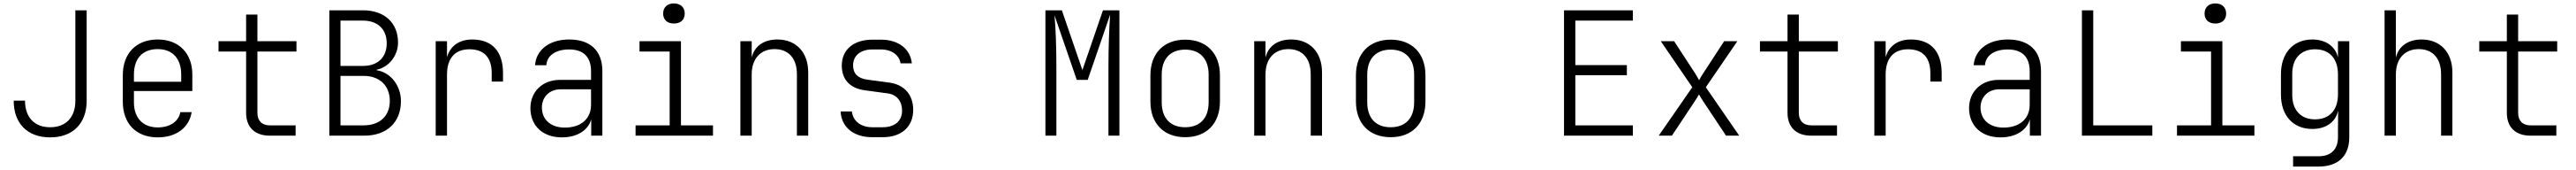

<svg xmlns="http://www.w3.org/2000/svg" viewBox="-20 -790 15040 990"><path d="M273 10C405 10 486 -71 486 -203V-730H420V-203C420 -107 365 -49 273 -49C181 -49 126 -107 126 -204H60C60 -71 140 10 273 10Z M901 10C1009 10 1085 -47 1099 -137H1033C1023 -82 972 -48 901 -48C814 -48 762 -104 762 -194V-260H1103V-356C1103 -479 1025 -560 901 -560C775 -560 697 -479 697 -352V-198C697 -70 775 10 901 10ZM762 -314V-356C762 -449 812 -504 901 -504C988 -504 1038 -448 1038 -356V-314Z M1555 0H1706V-60H1555C1509 -60 1483 -87 1483 -133V-490H1711V-550H1483V-705H1417V-550H1256V-490H1417V-133C1417 -49 1468 0 1555 0Z M1903 0H2107C2239 0 2321 -78 2321 -201C2321 -291 2261 -369 2179 -381V-384C2251 -398 2304 -467 2304 -542C2304 -657 2225 -730 2099 -730H1903ZM1968 -406V-670H2099C2185 -670 2238 -620 2238 -538C2238 -456 2186 -406 2098 -406ZM1968 -60V-348H2103C2197 -348 2256 -291 2256 -202C2256 -114 2197 -60 2103 -60Z M2524 0H2590V-356C2590 -450 2636 -503 2721 -503C2806 -503 2851 -455 2851 -364V-315H2917V-364C2917 -489 2855 -560 2737 -560C2660 -560 2608 -521 2590 -457V-550H2524Z M3260 10C3350 10 3414 -31 3432 -95V0H3497V-376C3497 -494 3428 -560 3303 -560C3186 -560 3110 -498 3104 -410H3170C3173 -466 3224 -502 3303 -502C3387 -502 3431 -458 3431 -375V-325H3251C3148 -325 3077 -257 3077 -160C3077 -60 3147 10 3260 10ZM3278 -47C3195 -47 3144 -94 3144 -164C3144 -226 3189 -270 3254 -270H3431V-180C3431 -98 3372 -47 3278 -47Z M3915 -653C3954 -653 3978 -675 3978 -711C3978 -747 3954 -770 3915 -770C3876 -770 3852 -747 3852 -711C3852 -675 3876 -653 3915 -653ZM3691 0H4143V-60H3956V-550H3714V-490H3890V-60H3691Z M4303 0H4369V-356C4369 -448 4420 -504 4503 -504C4583 -504 4633 -451 4633 -358V0H4699V-368C4699 -486 4628 -560 4519 -560C4439 -560 4385 -521 4369 -455V-550H4303Z M5073 9H5134C5244 9 5312 -52 5312 -150C5312 -237 5261 -297 5173 -309L5045 -326C4990 -333 4961 -361 4961 -409C4961 -466 5004 -502 5074 -502H5124C5188 -502 5232 -467 5238 -421H5304C5296 -504 5227 -559 5124 -559H5074C4964 -559 4895 -501 4895 -408C4895 -325 4945 -275 5031 -264L5164 -246C5217 -239 5247 -199 5247 -146C5247 -86 5205 -49 5134 -49H5073C5005 -49 4960 -86 4954 -141H4888C4893 -50 4963 9 5073 9Z M6084 0H6148V-402C6148 -516 6144 -629 6137 -701L6267 -325H6331L6462 -705C6456 -631 6452 -502 6452 -402V0H6516V-730H6420L6300 -382L6180 -730H6084Z M6900 9C7024 9 7103 -70 7103 -199V-351C7103 -480 7024 -559 6900 -559C6776 -559 6697 -480 6697 -351V-199C6697 -70 6776 9 6900 9ZM6900 -49C6814 -49 6763 -101 6763 -195V-355C6763 -448 6814 -501 6900 -501C6986 -501 7037 -448 7037 -355V-195C7037 -101 6986 -49 6900 -49Z M7303 0H7369V-356C7369 -448 7420 -504 7503 -504C7583 -504 7633 -451 7633 -358V0H7699V-368C7699 -486 7628 -560 7519 -560C7439 -560 7385 -521 7369 -455V-550H7303Z M8100 9C8224 9 8303 -70 8303 -199V-351C8303 -480 8224 -559 8100 -559C7976 -559 7897 -480 7897 -351V-199C7897 -70 7976 9 8100 9ZM8100 -49C8014 -49 7963 -101 7963 -195V-355C7963 -448 8014 -501 8100 -501C8186 -501 8237 -448 8237 -355V-195C8237 -101 8186 -49 8100 -49Z M9112 0H9514V-60H9178V-352H9479V-411H9178V-670H9514V-730H9112Z M9665 0H9742L9874 -198C9883 -211 9894 -230 9900 -240C9906 -230 9917 -211 9926 -198L10058 0H10135L9940 -282L10124 -550H10047L9924 -362C9916 -350 9906 -333 9901 -323C9895 -333 9886 -349 9878 -362L9755 -550H9677L9861 -282Z M10555 0H10706V-60H10555C10509 -60 10483 -87 10483 -133V-490H10711V-550H10483V-705H10417V-550H10256V-490H10417V-133C10417 -49 10468 0 10555 0Z M10924 0H10990V-356C10990 -450 11036 -503 11121 -503C11206 -503 11251 -455 11251 -364V-315H11317V-364C11317 -489 11255 -560 11137 -560C11060 -560 11008 -521 10990 -457V-550H10924Z M11660 10C11750 10 11814 -31 11832 -95V0H11897V-376C11897 -494 11828 -560 11703 -560C11586 -560 11510 -498 11504 -410H11570C11573 -466 11624 -502 11703 -502C11787 -502 11831 -458 11831 -375V-325H11651C11548 -325 11477 -257 11477 -160C11477 -60 11547 10 11660 10ZM11678 -47C11595 -47 11544 -94 11544 -164C11544 -226 11589 -270 11654 -270H11831V-180C11831 -98 11772 -47 11678 -47Z M12136 0H12547V-60H12202V-730H12136Z M12915 -653C12954 -653 12978 -675 12978 -711C12978 -747 12954 -770 12915 -770C12876 -770 12852 -747 12852 -711C12852 -675 12876 -653 12915 -653ZM12691 0H13143V-60H12956V-550H12714V-490H12890V-60H12691Z M13369 180H13517C13632 180 13697 119 13697 9V-550H13631V-455C13616 -520 13560 -560 13481 -560C13369 -560 13298 -480 13298 -358V-239C13298 -117 13369 -39 13481 -39C13560 -39 13616 -78 13631 -143H13632L13631 -38V9C13631 80 13590 120 13518 120H13369ZM13497 -95C13414 -95 13364 -149 13364 -237V-360C13364 -449 13414 -503 13497 -503C13582 -503 13631 -448 13631 -356V-241C13631 -149 13581 -95 13497 -95Z M13903 0H13969V-356C13969 -448 14020 -504 14103 -504C14183 -504 14233 -451 14233 -358V0H14299V-368C14299 -486 14228 -560 14119 -560C14040 -560 13984 -520 13969 -454V-730H13903Z M14755 0H14906V-60H14755C14709 -60 14683 -87 14683 -133V-490H14911V-550H14683V-705H14617V-550H14456V-490H14617V-133C14617 -49 14668 0 14755 0Z"/></svg>

Font: JetBrains Mono ExtraLight
Style: Regular
Weight: 240
Monospace: yes
Designer: Philipp Nurullin, Konstantin Bulenkov
Foundry: JetBrains
Version: Version 2.305